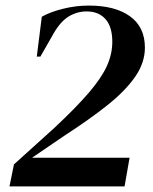

<svg xmlns="http://www.w3.org/2000/svg" viewBox="-20 -669 549 689"><path d="M14 0 30 -79 175 -210Q253 -283 298.5 -336Q344 -389 363.5 -432Q383 -475 383 -519Q383 -573 358.5 -600.5Q334 -628 291 -628Q257 -628 227.5 -610.5Q198 -593 173 -550L125 -466H112L130 -609Q160 -626 206 -637.5Q252 -649 299 -649Q393 -649 446.5 -610.5Q500 -572 500 -498Q500 -444 465 -393.5Q430 -343 366 -292Q302 -241 214 -184L95 -103H445L427 0Z"/></svg>

Font: DM Serif Display
Style: Italic
Weight: 400
Italic angle: -12°
Designer: Colophon Foundry, Frank Grießhammer
Foundry: Colophon Foundry
Version: Version 5.100; ttfautohint (v1.8.2)